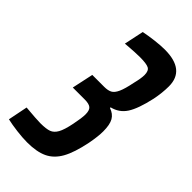

<svg xmlns="http://www.w3.org/2000/svg" viewBox="-254 -758 829 829"><g transform="rotate(45 160.0 -344.0)"><path d="M-34 -7 -16 -97Q52 -91 74 -91Q109 -91 126.5 -97.5Q144 -104 155.5 -124.5Q167 -145 176 -190Q185 -234 185 -256Q185 -281 174 -290Q163 -299 137 -299H64L85 -397H158Q180 -397 193.5 -404Q207 -411 217 -433Q227 -455 236 -500Q245 -536 245 -556Q245 -582 230.5 -589.5Q216 -597 177 -597Q160 -597 143.5 -596Q127 -595 113 -594L89 -592L108 -682Q137 -688 171 -692Q205 -696 229 -696Q354 -696 354 -596Q354 -557 345 -512Q328 -435 305 -399.5Q282 -364 240 -354V-350Q267 -341 279 -320Q291 -299 291 -258Q291 -227 282 -180Q267 -106 244.5 -66Q222 -26 186 -9Q150 8 92 8Q64 8 28 3.5Q-8 -1 -34 -7Z"/></g></svg>

Font: Saira Ultra Condensed
Style: Bold Italic
Weight: 700
Width: 1
Italic angle: -12°
Designer: Hector Gatti with collaboration of the Omnibus-Type team
Foundry: Omnibus-Type
Version: Version 1.001; ttfautohint (v1.8)